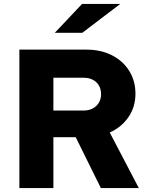

<svg xmlns="http://www.w3.org/2000/svg" viewBox="-20 -951 743 971"><path d="M78 0V-700H418Q490 -700 546 -671.5Q602 -643 633.5 -592.5Q665 -542 665 -477Q665 -410 629.5 -358.5Q594 -307 535 -281L682 0H490L363 -257H250V0ZM250 -392H402Q442 -392 466.5 -415Q491 -438 491 -475Q491 -513 466.5 -535.5Q442 -558 402 -558H250ZM257 -785 395 -931H588L396 -785Z"/></svg>

Font: Red Hat Text VF
Style: Regular
Weight: 300
Designer: Pentagram, MCKL
Foundry: Pentagram, MCKL
Version: Version 1.023